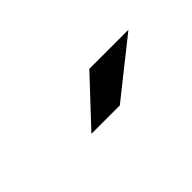

<svg xmlns="http://www.w3.org/2000/svg" viewBox="9 -970 583 583"><g transform="rotate(-45 300.0 -679.0)"><path d="M209 -607H331L512 -751H344Z"/></g></svg>

Font: Montserrat Lite
Style: Bold
Weight: 700
Designer: Julieta Ulanovsky
Foundry: Julieta Ulanovsky
Version: Version 7.200;PS 007.200;hotconv 1.0.88;makeotf.lib2.5.64775